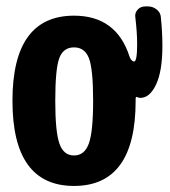

<svg xmlns="http://www.w3.org/2000/svg" viewBox="-20 -580 540 609"><path d="M275.4 -259.8Q275.4 -360.4 262.2 -395Q249 -429.7 214.8 -429.7Q180.7 -429.7 168 -395.5Q155.3 -361.3 155.3 -259.8Q155.3 -162.1 168.5 -124.5Q181.6 -86.9 214.8 -86.9Q248 -86.9 261.7 -124.5Q275.4 -162.1 275.4 -259.8ZM490.2 -525.4Q495.1 -477.5 495.1 -434.6Q495.1 -354.5 475.1 -312Q455.1 -269.5 424.8 -269.5Q420.9 -269.5 413.1 -272.5Q412.1 -273.4 411.1 -271.5Q410.2 -269.5 410.2 -267.6V-259.8Q410.2 9.8 214.8 9.8Q19.5 9.8 19.5 -260.3Q19.5 -530.3 214.8 -530.3Q348.6 -530.3 390.6 -401.4Q391.6 -397.5 394.5 -392.6Q400.4 -384.8 405.3 -384.8Q415 -384.8 415 -440.4Q415 -476.6 409.2 -525.4Q407.2 -539.1 416.5 -549.3Q425.8 -559.6 440.4 -559.6H450.2Q464.8 -559.6 477.1 -549.8Q489.3 -540 490.2 -525.4Z"/></svg>

Font: Rounded-L Mgen+ 1mn bold
Style: Bold
Weight: 700
Designer: [Source Han Sans]
Ryoko NISHIZUKA  (kana & ideographs); Paul D. Hunt (Latin, Greek & Cyrillic); Wenlong ZHANG  (bopomofo
Version: Version 1.059.20150602